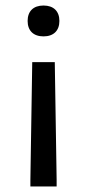

<svg xmlns="http://www.w3.org/2000/svg" viewBox="-20 -525 315 695"><path d="M137.5 -393.3C174.2 -393.3 195 -414.2 195 -449.2C195 -484.2 174.2 -505 137.5 -505C100.8 -505 80 -484.2 80 -449.2C80 -414.2 100.8 -393.3 137.5 -393.3ZM185 150V125L178.3 -300H96.7L90 125V150Z"/></svg>

Font: Familjen Grotesk
Style: Regular
Weight: 400
Designer: Anders Wikstroem, Jonas Baeckman, Matilda Gysing, Kristian Moeller
Foundry: Familjen STHLM AB
Version: Version 2.000